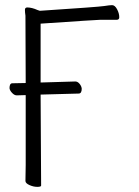

<svg xmlns="http://www.w3.org/2000/svg" viewBox="-20 -723 540 747"><path d="M45 -352Q36 -352 27 -361.5Q18 -371 17 -380Q17 -399 28 -399L80 -400L79 -662Q77 -675 77 -684.5Q77 -694 86 -694Q104 -694 126 -684L135 -681Q363 -696 385 -699.5Q407 -703 416 -703Q427 -703 435.5 -687Q444 -671 444 -656Q444 -646 434 -646H370Q358 -646 138 -631V-402L273 -406Q282 -406 289.5 -397Q297 -388 298 -378Q298 -359 286 -359L138 -355L140 -1Q140 4 125 4Q110 4 94.5 -3Q79 -10 79 -19L80 -81V-353Z"/></svg>

Font: Moon Stars Kai HW Light
Style: Regular
Weight: 300
Designer: GuiWonder
Version: Version 1.101